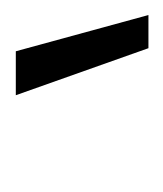

<svg xmlns="http://www.w3.org/2000/svg" viewBox="-2 -818 212 249"><g transform="rotate(-90 104.5 -694.0)"><path d="M166 -608 105 -780H162L209 -608Z"/></g></svg>

Font: Mohave Light
Style: Italic
Weight: 300
Italic angle: -8°
Designer: Gumpita Rahayu
Foundry: Tokotype
Version: Version 2.003